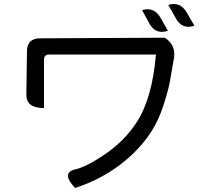

<svg xmlns="http://www.w3.org/2000/svg" viewBox="-20 -865 1040 947"><path d="M681 -815Q740 -833 772 -777L808 -713Q747 -693 716 -750L681 -815ZM810 -841Q869 -859 901 -803L939 -738Q878 -718 847 -775L810 -841ZM793 -679Q853 -640 836 -566Q827 -511 818 -464Q810 -418 786 -345Q762 -272 729 -220Q668 -124 569 -50Q471 23 351 62Q283 -7 344 -28Q398 -37 496 -103Q594 -169 654 -262Q731 -380 749 -596H222Q197 -596 197 -571V-332Q110 -332 110 -397L113 -611Q113 -676 178 -676Z"/></svg>

Font: Swei Toothpaste CJK TC
Style: Regular
Weight: 400
Version: Version 1.0